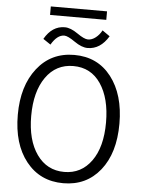

<svg xmlns="http://www.w3.org/2000/svg" viewBox="-66 -1075 840 1143"><g transform="rotate(5 354.5 -503.0)"><path d="M50.8 0ZM163.1 -828.1Q209 -908.2 284.2 -908.2Q319.3 -908.2 362.3 -877.9Q405.3 -847.7 427.7 -847.7Q451.2 -847.7 473.6 -865.2Q496.1 -882.8 509.8 -909.2L554.7 -877.9Q505.9 -796.9 429.7 -796.9Q394.5 -796.9 350.6 -827.6Q306.6 -858.4 286.1 -858.4Q243.2 -858.4 208 -797.9ZM190.4 -973.6V-1024.4H526.4V-973.6ZM50.8 -365.2Q50.8 -537.1 133.8 -643.1Q216.8 -749 355.5 -749Q495.1 -749 576.7 -643.6Q658.2 -538.1 658.2 -364.3Q658.2 -188.5 575.7 -85.4Q493.2 17.6 355.5 17.6Q216.8 17.6 133.8 -86.4Q50.8 -190.4 50.8 -365.2ZM130.9 -365.2Q130.9 -220.7 191.4 -135.3Q252 -49.8 355.5 -49.8Q457 -49.8 517.6 -133.8Q578.1 -217.8 578.1 -364.3Q578.1 -508.8 519.5 -595.7Q460.9 -682.6 355.5 -682.6Q252 -682.6 191.4 -596.7Q130.9 -510.7 130.9 -365.2Z"/></g></svg>

Font: Batunionen A1
Style: Regular
Weight: 400
Designer: HanYang I&C Co.,Ltd.
Foundry: HanYang I&C Co.,Ltd.
Version: Version 2.50; ttfautohint (v1.6)